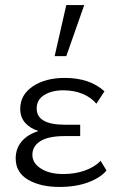

<svg xmlns="http://www.w3.org/2000/svg" viewBox="-20 -731 459 759"><path d="M42 -105Q42 -143 65 -171Q88 -199 132 -213Q98 -224 79 -246Q60 -268 60 -301Q60 -356 109.5 -389.5Q159 -423 236 -423Q335 -423 393 -370L361 -321Q340 -346 306.5 -360Q273 -374 230 -374Q185 -374 155 -355.5Q125 -337 125 -302Q125 -270 153 -254Q181 -238 236 -238H297V-193H236Q171 -193 139.5 -173Q108 -153 108 -119Q108 -86 142 -64.5Q176 -43 230 -43Q276 -43 314.5 -56.5Q353 -70 378 -95L401 -57Q378 -29 329.5 -10.5Q281 8 214 8Q140 8 91 -20.5Q42 -49 42 -105ZM242 -711H313L242 -509H196Z"/></svg>

Font: LXGW Bright TC
Style: Regular
Weight: 400
Designer: Christian Thalmann (Catharsis Fonts)
Foundry: LXGW / Christian Thalmann (Catharsis Fonts) / Fontworks Inc.
Version: Version 5.501